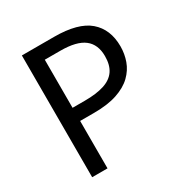

<svg xmlns="http://www.w3.org/2000/svg" viewBox="-165 -845 936 975"><g transform="rotate(-30 302.5 -357.0)"><path d="M286 -714Q426 -714 490 -659Q554 -604 554 -504Q554 -460 539.5 -419.5Q525 -379 492 -347Q459 -315 404 -296.5Q349 -278 269 -278H187V0H97V-714ZM278 -637H187V-355H259Q327 -355 372 -369.5Q417 -384 439 -416Q461 -448 461 -500Q461 -569 417 -603Q373 -637 278 -637Z"/></g></svg>

Font: hexlmalayalam05
Style: Book
Weight: 400
Designer: Jelle Bosma - Monotype Design Team
Foundry: Monotype Imaging Inc.
Version: Version 2.003